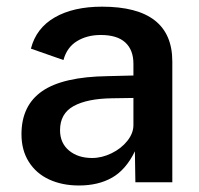

<svg xmlns="http://www.w3.org/2000/svg" viewBox="-20 -560 611 590"><path d="M310.5 -326 390 -328V-364Q390 -406.5 365 -429.5Q340 -452.5 289.5 -452.5Q247.5 -452.5 216.5 -433.5Q185.5 -414.5 175 -375.5L75 -410.5Q91 -473.5 148.2 -506.5Q205.5 -539.5 293.5 -539.5Q509.5 -539.5 509.5 -371V0H396L394.5 -95Q367 -38.5 324.5 -14.2Q282 10 222.5 10Q171 10 131 -8.5Q91 -27 68.5 -62.8Q46 -98.5 46 -147.5Q46 -236 109.8 -280Q173.5 -324 310.5 -326ZM263 -74.5Q293 -74.5 322.8 -89Q352.5 -103.5 371.2 -127Q390 -150.5 390 -175.5V-259L324.5 -258Q248 -257 206.2 -234Q164.5 -211 164.5 -160Q164.5 -120.5 192 -97.5Q219.5 -74.5 263 -74.5Z"/></svg>

Font: 1883 Sans SemiBold
Style: Regular
Weight: 600
Designer: 1883 Sans project is a fork of Public Sans.
Version: Version 1.009